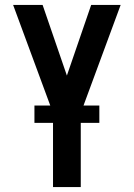

<svg xmlns="http://www.w3.org/2000/svg" viewBox="-20 -540 540 775"><path d="M194 215V-84L33 -520H152L250 -235L348 -520H467L306 -84V215ZM381 -44H119V-114H381Z"/></svg>

Font: Iosevka Term
Style: Bold
Weight: 700
Monospace: yes
Designer: Belleve Invis
Foundry: Belleve Invis
Version: Version 30.0.1